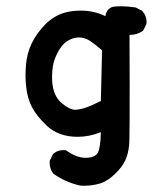

<svg xmlns="http://www.w3.org/2000/svg" viewBox="-20 -464 540 621"><path d="M240.7 -429.7Q284.7 -429.7 320.8 -411.6Q323.2 -425.8 330.6 -433.3Q337.9 -440.9 347.7 -442.4Q357.4 -443.8 373.3 -443.8Q389.2 -443.8 418.5 -439.9L439.9 -429.2L440.4 -428.2Q454.1 -413.1 454.1 -393.1Q454.1 -390.1 453.6 -386.2L442.9 -364.7L441.4 -363.8Q422.9 -351.1 399.9 -351.1Q399.4 -351.1 398.9 -351.1Q399.4 -235.4 399.4 -186Q399.4 -37.6 398.4 -8.1Q397.5 21.5 389.4 44.2Q381.3 66.9 365.2 84.5Q334 120.1 303.7 129.4Q279.3 136.7 252 136.7Q242.7 136.7 239.3 136.2Q192.9 126 152.3 97.7Q140.6 82 140.6 62.5Q140.6 59.6 141.1 55.2L151.9 33.7Q160.6 26.4 168.9 23.9Q177.2 21.5 182.9 21.5Q188.5 21.5 193.4 22Q227.1 46.4 256.3 46.4Q287.1 46.4 296.4 29.8Q305.2 13.7 306.2 -36.6Q269.5 -21.5 231 -21.5Q168.5 -21.5 129.9 -58.6Q97.2 -90.3 83 -118.2Q68.8 -146 64.9 -181.2Q62.5 -200.7 62.5 -219Q62.5 -237.3 64 -253.4Q66.9 -291.5 83 -324.5Q99.1 -357.4 126.2 -384.8Q153.3 -412.1 187 -422.4Q212.4 -429.7 240.7 -429.7ZM235.8 -342.8Q220.7 -342.8 207 -336.4Q195.8 -331.1 187 -322.8Q170.4 -306.2 158.7 -277.3Q148.4 -252 148.4 -216.3Q148.4 -199.7 149.7 -191.2Q150.9 -182.6 152.1 -177.5Q153.3 -172.4 155 -167.5Q156.7 -162.6 158.7 -158.2Q160.6 -153.8 163.1 -149.9Q169.9 -138.7 180.2 -129.9Q205.6 -108.9 224.1 -108.9Q232.4 -108.9 246.6 -112.8Q260.7 -116.7 271.5 -121.1L306.2 -137.2L310.1 -301.3Q289.6 -319.3 270 -332.5Q253.9 -342.8 235.8 -342.8Z"/></svg>

Font: Bakudai
Style: Medium
Weight: 500
Version: Version 1.48